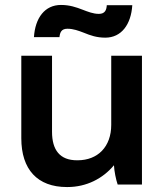

<svg xmlns="http://www.w3.org/2000/svg" viewBox="-20 -745 668 775"><path d="M313 -706C287 -716 261 -725 226 -725C161 -725 122 -673 117 -595H220C222 -613 227 -629 252 -629C276 -629 297 -621 318 -613C345 -602 370 -593 405 -593C470 -593 509 -646 514 -724H411C410 -705 404 -689 379 -689C356 -689 334 -698 313 -706ZM250 10H252C329 10 395 -24 440 -78C441 -55 448 -20 455 0H553V-520H429V-241C429 -153 375 -98 293 -98H291C222 -98 190 -139 190 -213V-520H66V-187C66 -61 131 10 250 10Z"/></svg>

Font: Fixel Display SemiBold
Style: Regular
Weight: 600
Designer: AlfaBravo + MacPaw
Foundry: Kyrylo Tkachov, Marchela Mozhyna, Serhii Makarenko, Maria Weinstein, Zakhar Kryvoshyya
Version: Version 1.211